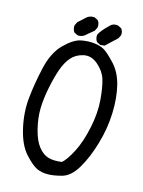

<svg xmlns="http://www.w3.org/2000/svg" viewBox="-128 -906 755 1012"><g transform="rotate(15 250.0 -400.5)"><path d="M233.4 31.2Q201.2 31.2 174.8 19.5Q148.4 7.8 107.4 -37.1Q66.4 -82 46.9 -166.5Q27.3 -251 35.2 -330.1Q43 -409.2 63.5 -500Q84 -590.8 132.8 -639.2Q181.6 -687.5 220.2 -695.3Q258.8 -703.1 293 -699.2Q327.1 -695.3 348.6 -682.6Q370.1 -669.9 410.2 -627.4Q450.2 -585 466.8 -518.6Q483.4 -452.1 480.5 -367.2Q477.5 -282.2 452.1 -196.8Q426.8 -111.3 391.6 -52.7Q356.4 5.9 311.5 18.6Q266.6 31.2 233.4 31.2ZM290 -50.8Q313.5 -70.3 342.8 -126.5Q372.1 -182.6 389.6 -265.6Q407.2 -348.6 401.4 -418.9Q395.5 -489.3 382.8 -529.3Q370.1 -569.3 333 -601.1Q295.9 -632.8 255.4 -624Q214.8 -615.2 190.4 -587.4Q166 -559.6 150.4 -515.6Q134.8 -471.7 122.1 -409.2Q109.4 -346.7 108.4 -293.9Q107.4 -241.2 122.1 -182.6Q136.7 -124 162.1 -92.8Q187.5 -61.5 216.8 -53.2Q246.1 -44.9 290 -50.8ZM325.2 -699.2 305.7 -709Q293.9 -724.6 295.9 -746.1Q305.7 -769.5 348.6 -810.5Q364.3 -826.2 389.6 -822.3L409.2 -812.5Q420.9 -798.8 418.9 -777.3L409.2 -757.8L348.6 -701.2ZM198.2 -716.8 177.7 -726.6Q166 -742.2 168 -763.7L177.7 -783.2L210 -812.5Q229.5 -834 258.8 -832L278.3 -822.3Q292 -806.6 288.1 -783.2L278.3 -763.7L245.1 -736.3Q225.6 -714.8 198.2 -716.8Z"/></g></svg>

Font: JasonHandwriting2
Style: Regular
Weight: 400
Version: Version 1.05.10